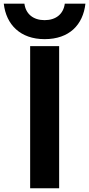

<svg xmlns="http://www.w3.org/2000/svg" viewBox="-73 -1011 478 1031"><path d="M88.9 0H244.6V-763.2H88.9ZM166.5 -800.8C299.8 -800.8 373 -878.4 385.7 -991.2H274.9C267.6 -935.5 227.1 -902.8 166.5 -902.8C106 -902.8 65.4 -935.5 58.1 -991.2H-52.7C-40 -878.4 36.6 -800.8 166.5 -800.8Z"/></svg>

Font: Krona One
Style: Regular
Weight: 400
Designer: Yvonne Schüttler
Foundry: Yvonne Schüttler
Version: Version 1.002